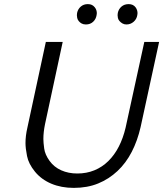

<svg xmlns="http://www.w3.org/2000/svg" viewBox="-20 -904 794 934"><path d="M339 10Q278 10 229.5 -10.5Q181 -31 150 -69Q119 -107 111.5 -145Q104 -183 104 -208Q104 -243 113 -282L203 -700H285L199 -300Q191 -261 191 -228Q191 -211 195 -181.5Q199 -152 221 -121.5Q243 -91 278 -75.5Q313 -60 356 -60Q401 -60 439 -75.5Q477 -91 507 -120.5Q537 -150 558 -191Q579 -232 591 -283L682 -700H754L664 -286Q649 -220 621 -165.5Q593 -111 551.5 -72Q510 -33 457.5 -11.5Q405 10 339 10ZM398 -785Q386 -785 377.5 -789.5Q369 -794 363 -801.5Q357 -809 355.5 -817Q354 -825 354 -830Q354 -836 355 -841Q359 -860 373 -872Q387 -884 407 -884Q419 -884 427 -880Q435 -876 441 -868.5Q447 -861 449 -853.5Q451 -846 451 -840Q451 -836 450 -831Q447 -811 433 -798Q419 -785 398 -785ZM595 -785Q584 -785 575.5 -790Q567 -795 561 -802Q555 -809 553.5 -817Q552 -825 552 -830Q552 -836 553 -841Q557 -860 571 -872Q585 -884 606 -884Q617 -884 625.5 -880Q634 -876 639.5 -868.5Q645 -861 647 -853.5Q649 -846 649 -840Q649 -836 648 -831Q645 -811 630 -798Q615 -785 595 -785Z"/></svg>

Font: Isabella Sans
Style: Italic
Weight: 400
Italic angle: -12°
Designer: Christian Thalmann (Catharsis Fonts), Cristiano Sobral
Foundry: The Isabella Sans Project Authors
Version: Version 2.026; ttfautohint (v1.8.4.7-5d5b-dirty)